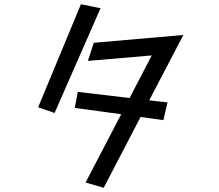

<svg xmlns="http://www.w3.org/2000/svg" viewBox="-20 -829 1040 911"><path d="M364 -809 457 -790 239 -293 161 -320ZM555 -287 335 -317 349 -393 595 -364 700 -566 397 -540 425 -626 850 -663 688 -353 775 -343 755 -259 647 -274 472 62 386 37Z"/></svg>

Font: Stick
Style: Regular
Weight: 400
Designer: Fontworks Inc.
Foundry: Fontworks Inc.
Version: Version 1.100